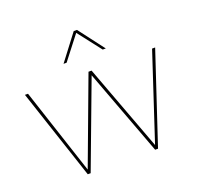

<svg xmlns="http://www.w3.org/2000/svg" viewBox="-126 -862 1031 999"><g transform="rotate(-20 389.5 -362.5)"><path d="M733 -500H750L584 0H568L390 -477L211 0H195L29 -500H46L203 -23L381 -500H398L576 -23ZM507 -583H490L390 -712L290 -583H273L381 -725H399Z"/></g></svg>

Font: Work Sans Thin
Style: Regular
Weight: 250
Designer: Wei Huang
Foundry: Wei Huang
Version: Version 2.012